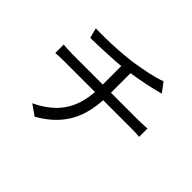

<svg xmlns="http://www.w3.org/2000/svg" viewBox="-168 -1031 1336 1336"><g transform="rotate(45 500.0 -363.5)"><path d="M166.3 -695Q204.1 -693.8 262.4 -694.6Q320.7 -695.4 384.7 -699.5Q448.6 -703.6 502.4 -710.4Q536.3 -715.2 573.7 -721.6Q611.1 -728 646.8 -735.8Q682.5 -743.6 712 -752Q741.6 -760.4 760 -768.1L812.6 -698.6Q796.2 -694.6 782.2 -690.8Q768.1 -686.9 756.5 -683.9Q727.6 -677.1 689.1 -668.9Q650.7 -660.7 608.3 -653.3Q565.9 -646 525.4 -640.6Q469.6 -633.2 408.2 -629.3Q346.8 -625.4 288.8 -623.6Q230.9 -621.7 186 -620.7ZM222.5 -13.8Q307.6 -53.6 364.1 -109.8Q420.6 -165.9 448.9 -243.8Q477.3 -321.7 477.3 -424.9Q477.3 -424.9 477.3 -453.4Q477.3 -481.8 477.3 -532.5Q477.3 -583.3 477.3 -651.6L558 -662.5Q558 -639.2 558 -608.3Q558 -577.5 558 -545.4Q558 -513.4 558 -486.4Q558 -459.4 558 -442.7Q558 -426.1 558 -426.1Q558 -319.9 532.4 -234.3Q506.9 -148.7 450.5 -80.9Q394.1 -13.1 300.6 40.8ZM88.5 -457.5Q105.4 -456.1 129.4 -454.4Q153.4 -452.7 176.1 -452.7Q189.8 -452.7 228.8 -452.7Q267.8 -452.7 323.5 -452.7Q379.1 -452.7 442.5 -452.7Q505.9 -452.7 569.5 -452.7Q633.1 -452.7 688.1 -452.7Q743 -452.7 782 -452.7Q821 -452.7 834.2 -452.7Q845.2 -452.7 859.7 -453.4Q874.2 -454.1 888.7 -455Q903.1 -455.8 913.5 -456.8V-374.4Q897 -376.4 875.9 -377.1Q854.9 -377.8 836 -377.8Q823.2 -377.8 784.4 -377.8Q745.6 -377.8 690.1 -377.8Q634.7 -377.8 571.2 -377.8Q507.7 -377.8 443.9 -377.8Q380.1 -377.8 324.3 -377.8Q268.4 -377.8 229.7 -377.8Q191 -377.8 177.8 -377.8Q153.9 -377.8 130.3 -377.1Q106.6 -376.4 88.5 -374.4Z"/></g></svg>

Font: Noto Sans JP
Style: Regular
Weight: 100
Designer: Ryoko NISHIZUKA 西塚涼子 (kana, bopomofo & ideographs); Paul D. Hunt (Latin, Greek & Cyrillic); Sandoll Communications 산돌커뮤니
Foundry: Adobe
Version: Version 2.004;hotconv 1.0.118;makeotfexe 2.5.65603